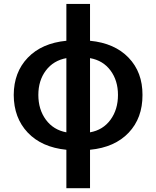

<svg xmlns="http://www.w3.org/2000/svg" viewBox="-20 -759 800 983"><path d="M319.8 204.6V7.8Q193.4 -4.9 122.1 -80.1Q50.8 -155.3 50.3 -272.9Q50.8 -389.2 122.3 -463.6Q193.8 -538.1 319.8 -550.3V-738.8H440.9V-550.3Q566.9 -538.1 638.4 -463.6Q710 -389.2 709.5 -272.9Q710 -154.8 638.7 -79.6Q567.4 -4.4 440.9 7.8V204.6ZM440.9 -461.4V-81.5Q507.3 -93.3 545.7 -145.8Q584 -198.2 584 -272.9Q584 -346.7 545.7 -398.2Q507.3 -449.7 440.9 -461.4ZM319.8 -81.5V-461.4Q253.4 -449.2 214.8 -397.9Q176.3 -346.7 176.3 -272.9Q176.3 -198.7 214.8 -146.2Q253.4 -93.8 319.8 -81.5Z"/></svg>

Font: Interop SemBd
Style: Regular
Weight: 600
Designer: Rasmus Andersson, Google, Jang Haemin
Foundry: jhaemin
Version: Version 1.007